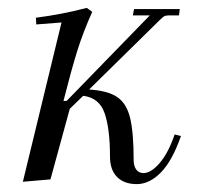

<svg xmlns="http://www.w3.org/2000/svg" viewBox="-20 -455 534 487"><path d="M439 -110Q417 -47 388 -17.5Q359 12 327 12Q295 12 277 -6Q259 -24 259 -58Q259 -128 245.5 -167.5Q232 -207 191 -212L157 -179L108 0L38 6L136 -398L72 -393L71 -410Q140 -419 200 -435L214 -425Q191 -374 176 -326Q161 -278 141 -199H149L360 -416H317L320 -432H436L434 -416H410Q400 -416 396 -413.5Q392 -411 384 -403L206 -228Q253 -225 277 -209Q301 -193 310 -156Q319 -119 319 -49Q319 -34 325.5 -25Q332 -16 344 -16Q363 -16 385 -41.5Q407 -67 423 -114Z"/></svg>

Font: Arapey
Style: Italic
Weight: 400
Italic angle: -12°
Designer: Eduardo Rodriguez Tunni
Foundry: Eduardo Rodriguez Tunni
Version: Version 3.000